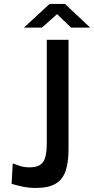

<svg xmlns="http://www.w3.org/2000/svg" viewBox="-20 -920 466 950"><path d="M156.5 10Q119.5 10 85 2Q50.5 -6 37.5 -10.5L43 -111.5Q58.5 -106.5 78.2 -99.2Q98 -92 126.5 -92Q175.5 -92 193.5 -119Q211.5 -146 211.5 -208.5V-723H319V-179Q319 -118 305.2 -75.8Q291.5 -33.5 256.5 -11.8Q221.5 10 156.5 10ZM98.5 -783.5 225.5 -900.5H301.5L426 -783.5H331.5L262.5 -850L187.5 -783.5Z"/></svg>

Font: Public Sans Thin Medium
Style: Regular
Weight: 500
Version: Version 2.001